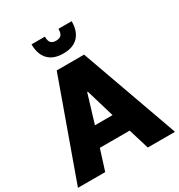

<svg xmlns="http://www.w3.org/2000/svg" viewBox="-225 -1112 1173 1258"><g transform="rotate(-30 362.0 -483.0)"><path d="M250.5 -155.3 201.2 0H-4.9L259.3 -735.8H466.3L729.5 0H523.4L476.1 -155.3ZM361.3 -513.2 296.4 -299.3H429.7L366.2 -513.2ZM505.4 -966.3Q505.4 -891.1 466.8 -850.3Q428.2 -809.6 354 -809.6Q279.8 -809.6 240.7 -850.3Q201.7 -891.1 201.7 -966.3H302.7Q302.7 -932.1 315.7 -919.2Q328.6 -906.2 354 -906.2Q379.4 -906.2 392.3 -919.2Q405.3 -932.1 405.3 -966.3Z"/></g></svg>

Font: Estedad-FD Black
Style: Regular
Weight: 900
Designer: Amin Abedi
Version: Version 7.3